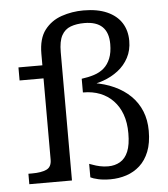

<svg xmlns="http://www.w3.org/2000/svg" viewBox="-54 -820 769 879"><g transform="rotate(-5 330.0 -380.5)"><path d="M43 -537H188V-477H43ZM346 -426 394 -447V-420L377 -436Q430 -428 473.5 -408Q517 -388 548 -357.5Q579 -327 595.5 -286.5Q612 -246 612 -196Q612 -140 596.5 -101Q581 -62 554 -37.5Q527 -13 492 -1.5Q457 10 418 10Q386 10 362 4.5Q338 -1 327 -7V-69Q331 -68 344 -63Q357 -58 375 -54Q393 -50 413 -50Q444 -50 468 -64Q492 -78 505 -109Q518 -140 518 -193Q518 -242 504.5 -279.5Q491 -317 465.5 -343.5Q440 -370 405.5 -383.5Q371 -397 329 -397H327V-460Q358 -464 384.5 -472.5Q411 -481 430 -497.5Q449 -514 460 -541Q471 -568 471 -607Q471 -660 443.5 -686.5Q416 -713 361 -713Q325 -713 298 -703Q271 -693 256.5 -666.5Q242 -640 242 -590V0H46V-48H63Q106 -48 129.5 -59Q153 -70 153 -104V-590Q153 -660 183 -699Q213 -738 261 -754.5Q309 -771 362 -771Q426 -771 470 -751.5Q514 -732 536.5 -697Q559 -662 559 -614Q559 -571 541 -537Q523 -503 492.5 -479.5Q462 -456 424 -442.5Q386 -429 346 -426Z"/></g></svg>

Font: Roboto Serif
Style: Regular
Weight: 400
Designer: Greg Gazdowicz
Foundry: Commercial Type
Version: Version 1.008